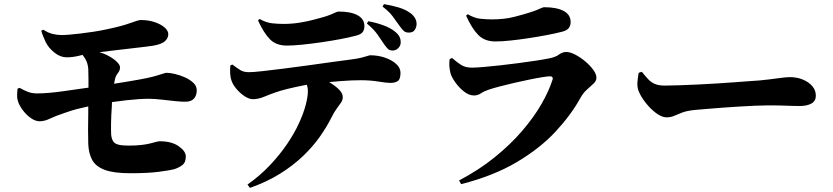

<svg xmlns="http://www.w3.org/2000/svg" viewBox="-20 -828 4040 931"><path d="M720 -606Q706 -604 678 -600.5Q650 -597 614 -593Q578 -589 541 -584.5Q504 -580 472 -576Q467 -575 462 -575Q473 -572 483 -568Q520 -552 541 -533.5Q562 -515 562 -502Q562 -486 552 -474Q542 -462 538 -446Q535 -435 533 -422Q565 -427 596 -432Q662 -443 695 -450Q722 -456 740.5 -461.5Q759 -467 771 -471Q783 -475 788 -475Q803 -475 827.5 -469.5Q852 -464 876.5 -453Q901 -442 917.5 -426.5Q934 -411 934 -391Q934 -365 921 -350.5Q908 -336 885 -335Q864 -334 831 -337.5Q798 -341 763.5 -345Q729 -349 700 -349Q659 -349 594 -342Q558 -338 523 -333Q522 -321 522 -308Q519 -267 518.5 -231Q518 -195 519 -175Q521 -156 528 -144Q535 -132 552.5 -127Q570 -122 602 -122Q639 -122 665 -125Q691 -128 708.5 -132.5Q726 -137 737 -140Q748 -143 755 -143Q812 -143 846.5 -119Q881 -95 881 -69Q881 -40 863.5 -27Q846 -14 823 -7Q803 -2 750.5 5Q698 12 612 12Q531 12 487.5 -4.5Q444 -21 427 -52.5Q410 -84 408 -129Q407 -157 407 -197.5Q407 -238 408 -283Q408 -297 408 -312Q380 -306 352 -299Q323 -291 295 -281Q247 -265 221.5 -252.5Q196 -240 172 -240Q153 -240 132.5 -253.5Q112 -267 95 -288Q78 -309 69 -331Q63 -348 63 -363Q63 -378 65 -398L75 -402Q98 -389 117 -382Q136 -375 161 -375Q187 -375 220.5 -378Q254 -381 292.5 -386.5Q331 -392 373 -398Q391 -401 409 -403Q409 -426 409 -445Q409 -478 408 -494Q406 -520 395 -540Q388 -552 380 -562Q372 -560 365 -558Q333 -550 303 -550Q273 -550 244.5 -572.5Q216 -595 202 -623Q195 -638 189.5 -651.5Q184 -665 180 -679L190 -684Q213 -669 235 -663.5Q257 -658 279 -658Q293 -658 316.5 -660Q340 -662 370 -665.5Q400 -669 433 -674Q466 -679 498 -686Q570 -701 611 -716Q652 -731 662 -731Q700 -731 730.5 -720.5Q761 -710 778.5 -694.5Q796 -679 796 -662Q796 -643 779.5 -628Q763 -613 720 -606Z M1097 -511 1107 -515Q1129 -498 1145.5 -488Q1162 -478 1187 -478Q1207 -478 1252.5 -483Q1298 -488 1357 -495.5Q1416 -503 1477.5 -511.5Q1539 -520 1592 -527.5Q1645 -535 1678 -539Q1711 -543 1731 -548Q1751 -553 1761.5 -556.5Q1772 -560 1775 -560Q1813 -560 1846.5 -548.5Q1880 -537 1901 -518Q1922 -499 1922 -475Q1922 -444 1909 -435Q1896 -426 1873 -426Q1854 -426 1815 -432.5Q1776 -439 1729 -439Q1687 -439 1635 -435Q1606 -433 1576 -430Q1582 -426 1587 -423Q1613 -406 1627.5 -390Q1642 -374 1642 -357Q1642 -343 1634 -331Q1626 -319 1613.5 -302.5Q1601 -286 1586 -256Q1564 -212 1530.5 -164.5Q1497 -117 1449 -71Q1401 -25 1337.5 14.5Q1274 54 1192 83L1180 67Q1242 23 1289.5 -27.5Q1337 -78 1372 -129.5Q1407 -181 1429.5 -230Q1452 -279 1462.5 -319.5Q1473 -360 1473 -387Q1473 -401 1468 -417Q1460 -416 1452 -414Q1411 -406 1374.5 -397Q1338 -388 1316 -380Q1290 -371 1261 -359Q1232 -347 1207 -347Q1188 -347 1166 -361.5Q1144 -376 1126.5 -397Q1109 -418 1103 -436Q1097 -452 1096 -472Q1095 -492 1097 -511ZM1706 -655Q1676 -647 1631.5 -638.5Q1587 -630 1538.5 -623Q1490 -616 1446 -611.5Q1402 -607 1371 -607Q1319 -607 1289 -637.5Q1259 -668 1231 -729L1239 -736Q1271 -718 1300 -715Q1329 -712 1354 -712Q1394 -712 1432 -718Q1470 -724 1501.5 -732.5Q1533 -741 1551 -746Q1574 -753 1587.5 -759Q1601 -765 1609 -768.5Q1617 -772 1622 -772Q1681 -772 1714 -754Q1747 -736 1747 -701Q1747 -684 1738.5 -672.5Q1730 -661 1706 -655ZM1917 -703Q1903 -723 1885 -747.5Q1867 -772 1835 -796L1842 -808Q1883 -801 1912.5 -792Q1942 -783 1962 -770Q1980 -759 1990 -744Q2000 -729 2000 -712Q2000 -697 1991.5 -683.5Q1983 -670 1963 -670Q1947 -670 1938.5 -677.5Q1930 -685 1917 -703ZM1843 -613Q1830 -632 1811.5 -659Q1793 -686 1759 -714L1766 -725Q1804 -718 1838.5 -705.5Q1873 -693 1895 -675Q1910 -663 1916.5 -651Q1923 -639 1923 -622Q1923 -607 1911.5 -595Q1900 -583 1884 -583Q1870 -583 1862 -590Q1854 -597 1843 -613Z M2160 -541 2172 -547Q2197 -525 2217 -512.5Q2237 -500 2269 -500Q2287 -500 2323 -503Q2359 -506 2404 -511Q2449 -516 2494.5 -522Q2540 -528 2579.5 -534Q2619 -540 2643 -545Q2674 -551 2690.5 -563.5Q2707 -576 2726 -576Q2744 -576 2768.5 -563.5Q2793 -551 2816.5 -531.5Q2840 -512 2856 -490.5Q2872 -469 2872 -451Q2872 -436 2858.5 -423Q2845 -410 2827 -394.5Q2809 -379 2795 -354Q2750 -272 2674.5 -190.5Q2599 -109 2486 -42Q2373 25 2216 65L2206 47Q2303 -4 2379.5 -66Q2456 -128 2512.5 -194Q2569 -260 2605.5 -323.5Q2642 -387 2659 -441Q2662 -450 2658 -454Q2655 -458 2648 -458Q2636 -458 2608 -453.5Q2580 -449 2544 -441.5Q2508 -434 2471 -425.5Q2434 -417 2402 -408.5Q2370 -400 2352 -394Q2330 -387 2313 -376Q2296 -365 2279 -365Q2254 -365 2229.5 -384.5Q2205 -404 2187.5 -429Q2170 -454 2165 -471Q2160 -491 2159 -506.5Q2158 -522 2160 -541ZM2705 -674Q2674 -666 2632 -658Q2590 -650 2544 -643Q2498 -636 2456 -631.5Q2414 -627 2382 -627Q2330 -627 2299 -658.5Q2268 -690 2240 -752L2248 -759Q2280 -740 2310 -737Q2340 -734 2365 -734Q2426 -734 2472.5 -746Q2519 -758 2547 -767Q2570 -774 2584 -780Q2598 -786 2606 -789.5Q2614 -793 2619 -793Q2679 -793 2713 -775Q2747 -757 2747 -721Q2747 -704 2738 -692Q2729 -680 2705 -674Z M3092 -480Q3109 -459 3123 -444Q3137 -429 3155.5 -421Q3174 -413 3203 -413Q3232 -413 3272.5 -414.5Q3313 -416 3359 -418Q3405 -420 3451.5 -423Q3498 -426 3540 -429Q3582 -432 3614.5 -434.5Q3647 -437 3664 -438Q3714 -443 3752.5 -448.5Q3791 -454 3809 -454Q3845 -454 3873.5 -442Q3902 -430 3919 -410Q3936 -390 3936 -364Q3936 -338 3914.5 -326Q3893 -314 3858 -314Q3827 -314 3794.5 -315.5Q3762 -317 3705 -317Q3680 -317 3644.5 -315.5Q3609 -314 3567.5 -311.5Q3526 -309 3485.5 -306Q3445 -303 3409.5 -300Q3374 -297 3351 -295Q3311 -291 3288.5 -282.5Q3266 -274 3249.5 -266.5Q3233 -259 3212 -259Q3189 -259 3161.5 -279.5Q3134 -300 3110.5 -330Q3087 -360 3076 -388Q3069 -407 3071 -431Q3073 -455 3077 -475Z"/></svg>

Font: Early Summer Mincho Heavy
Style: Regular
Weight: 900
Designer: GuiWonder
Version: Version 1.002